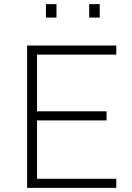

<svg xmlns="http://www.w3.org/2000/svg" viewBox="-20 -908 639 928"><path d="M111 0V-688H542V-644H159V-370H495V-326H159V-44H542V0ZM202 -823V-888H253V-823ZM411 -823V-888H462V-823Z"/></svg>

Font: Saira ExtraLight
Style: Regular
Weight: 200
Designer: Hector Gatti with collaboration of the Omnibus-Type team
Foundry: Omnibus-Type
Version: Version 1.100; ttfautohint (v1.8.3)